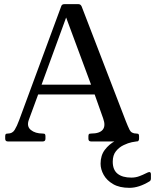

<svg xmlns="http://www.w3.org/2000/svg" viewBox="-20 -680 746 923"><path d="M584.8 -97.8Q594.2 -73.8 602.9 -55.9Q611.5 -38 635.5 -38Q644.5 -38 646.5 -34.5Q648.5 -31 648.5 -25V-13Q648.5 0 635.5 0H418Q405 0 405 -13V-25Q405 -31 407 -34.5Q409 -38 418 -38Q459 -38 473.9 -56.5Q488.8 -75 476 -110.5L429.2 -242.5L453 -226H148.5L169.8 -243.2L118.8 -104.5Q107 -72.8 128.1 -55.4Q149.2 -38 185.5 -38Q194.5 -38 196.5 -34.5Q198.5 -31 198.5 -25V-13Q198.5 0 185.5 0H18Q5 0 5 -13V-25Q5 -31 7 -34.5Q9 -38 18 -38Q39.8 -38 50.6 -55.8Q61.5 -73.5 72 -102.2L274 -649Q277 -660 289 -660H357.5Q367.5 -660 372.5 -649ZM175.5 -261V-273H425L424 -256L290.5 -615.8H305.2ZM642.5 -16Q643.8 -14 645.1 -11Q646.5 -8 646.5 -6Q646.5 0 635.5 0Q631.5 0 613.9 3.6Q596.2 7.2 574.8 17.4Q553.2 27.5 537.6 46.6Q522 65.8 522 97.2Q522 136.5 545.2 155.1Q568.5 173.8 611.5 173.8Q632 173.8 649.9 167Q667.8 160.2 680.6 153.6Q693.5 147 697.5 147Q705.5 147 705.5 158V178Q705.5 188 698.5 192Q647.5 223 602.5 223Q554.5 223 524 205.2Q493.5 187.5 478.5 160.8Q463.5 134 463.5 107Q463.5 67 484 40.1Q504.5 13.2 533.2 -2.1Q562 -17.5 587.5 -24Q613 -30.5 623 -30.5Q633.5 -30.5 638 -22.5Z"/></svg>

Font: Young Serif Light
Style: Regular
Weight: 300
Designer: Bastien Sozeau
Foundry: NBR — Bastien Sozeau
Version: Version 5.001